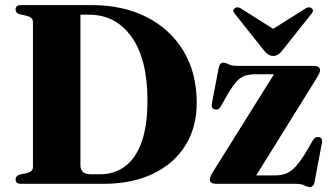

<svg xmlns="http://www.w3.org/2000/svg" viewBox="-20 -720 1296 752"><path d="M41 -17Q41 -31 56.5 -36L86.5 -42.5Q109 -48 109 -66V-634Q109 -651.5 87 -657.5L56 -664.5Q41 -669 41 -683Q41 -700 63 -700H339.5Q461.5 -700 554 -653.2Q646.5 -606.5 698.5 -520.5Q750.5 -434.5 750.5 -317Q750.5 -221.5 706 -150.2Q661.5 -79 579.5 -39.5Q497.5 0 385 0H63Q41 0 41 -17ZM373.5 -37.5Q427 -37.5 468.5 -67.5Q510 -97.5 533.8 -161.2Q557.5 -225 557.5 -326.5Q557.5 -488 495.5 -575.2Q433.5 -662.5 328 -662.5H295V-73.5Q295 -37.5 334.5 -37.5ZM1220.5 -414.5 983.5 -33H1056Q1082.5 -33 1102.5 -41.2Q1122.5 -49.5 1141.5 -71.5Q1160.5 -93.5 1185 -135L1206 -171.5Q1215 -186 1229.5 -183Q1244.5 -180 1241 -161.5L1212 -7Q1208 12.5 1194 12.5Q1184.5 12.5 1172.5 6.2Q1160.5 0 1137.5 0H828.5Q802 0 802 -16Q802 -28 814.5 -47.5L1053 -429H976Q941.5 -429 919.8 -412.8Q898 -396.5 869.5 -347L844 -302Q835.5 -287.5 821 -291.5Q806 -295.5 810 -315L836.5 -454Q840.5 -474.5 855 -474.5Q864 -474.5 875.8 -468.2Q887.5 -462 910.5 -462H1206.5Q1233.5 -462 1233.5 -445.5Q1233.5 -434.5 1220.5 -414.5ZM1085 -521.5Q1077 -511.5 1069.2 -506.2Q1061.5 -501 1050 -501Q1039 -501 1031 -506.2Q1023 -511.5 1014.5 -521.5L900.5 -665Q888.5 -679 898.5 -687Q910 -696.5 925.5 -685.5L1050 -607L1174.5 -685.5Q1190.5 -696.5 1201 -687Q1211.5 -679 1199 -665Z"/></svg>

Font: Fraunces 72pt
Style: Bold
Weight: 700
Version: Version 1.000;[b76b70a41]